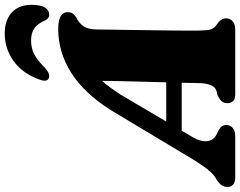

<svg xmlns="http://www.w3.org/2000/svg" viewBox="-148 -852 970 775"><g transform="rotate(-90 336.5 -465.0)"><path d="M175 -180.5Q149.5 -139 153.8 -112.2Q158 -85.5 183.5 -74L199 -66.5Q210 -60 214.5 -52.5Q219 -45 219 -37Q219 -20 207 -10Q195 0 175 0H7.5Q-11.5 0 -21.2 -8.2Q-31 -16.5 -31 -31Q-31 -45 -23.5 -56Q-16 -67 8 -81Q26.5 -92.5 49.2 -124Q72 -155.5 95 -195.5L278.5 -501.5Q347 -610 430 -662.2Q513 -714.5 606.5 -714.5Q644 -714.5 659.2 -703.8Q674.5 -693 674.5 -676.5Q674.5 -665.5 670 -657.8Q665.5 -650 654.5 -642.5Q631.5 -632 618.2 -613.2Q605 -594.5 604.5 -558Q604.5 -540.5 604 -512.8Q603.5 -485 603 -451Q602.5 -417 602 -380Q601.5 -343 601 -307Q600.5 -271 600.2 -239.5Q600 -208 600 -184.8Q600 -161.5 600 -150.5Q600.5 -128 601.8 -113.8Q603 -99.5 609.5 -89.2Q616 -79 632 -69Q649.5 -55 649.5 -36Q649.5 -20.5 637.5 -10.2Q625.5 0 604 0H343.5Q322.5 0 314.8 -9.5Q307 -19 307 -32Q307 -46.5 315.5 -55.5Q324 -64.5 341 -72L357.5 -76Q373.5 -82 380.5 -100.2Q387.5 -118.5 388 -145.5Q388.5 -163 389 -189.8Q389.5 -216.5 390.5 -249.2Q391.5 -282 392.2 -318.2Q393 -354.5 394.2 -392Q395.5 -429.5 396 -464.8Q396.5 -500 397 -530.8Q397.5 -561.5 397.5 -585L443 -573Q430.5 -567 416.8 -556.2Q403 -545.5 385.2 -524Q367.5 -502.5 342.5 -464ZM151.5 -216 162 -278.5H447L441.5 -216ZM559.5 -824Q527 -824 502 -810Q477 -796 452 -770Q441.5 -760.5 433.2 -755.8Q425 -751 417 -751Q403 -751 399.2 -761.2Q395.5 -771.5 401.5 -788Q425.5 -857 476 -893.8Q526.5 -930.5 588.5 -930.5Q649 -930.5 680.8 -893.8Q712.5 -857 701 -788Q697.5 -771.5 687.8 -761.2Q678 -751 664 -751Q655.5 -751 650 -755.8Q644.5 -760.5 640 -770Q627.5 -798 609 -811Q590.5 -824 559.5 -824Z"/></g></svg>

Font: Fraunces Black
Style: Italic
Weight: 900
Italic angle: -16°
Version: Version 1.000;[b76b70a41]